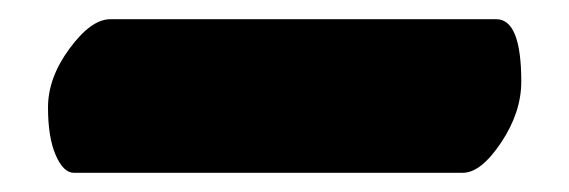

<svg xmlns="http://www.w3.org/2000/svg" viewBox="-20 -790 593 200"><path d="M462 -610H57Q46 -610 38 -628.5Q30 -647 30 -678Q30 -709 52.5 -739.5Q75 -770 95 -770H497Q523 -770 523 -705Q523 -673 502 -641.5Q481 -610 462 -610Z"/></svg>

Font: Titan One
Style: Regular
Weight: 400
Designer: Rodrigo Fuenzalida
Foundry: Rodrigo Fuenzalida
Version: Version 1.001